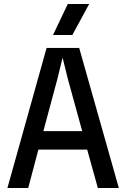

<svg xmlns="http://www.w3.org/2000/svg" viewBox="-20 -940 631 960"><path d="M17.1 0 212.9 -700.2H376L574.2 0H469.2L416 -191.9H171.9L121.1 0ZM196.8 -284.2H391.1L318.8 -546.9L293.9 -647.9H292L267.1 -545.9ZM245.1 -765.1 318.8 -919.9H425.8L341.8 -765.1Z"/></svg>

Font: TASA Explorer Medium
Style: Regular
Weight: 500
Designer: Weizhong Zhang
Foundry: Local Remote
Version: Version 1.000;Glyphs 3.1.2 (3151)